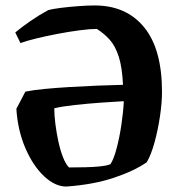

<svg xmlns="http://www.w3.org/2000/svg" viewBox="-20 -672 650 704"><path d="M223 12Q182 12 141.5 -26Q101 -64 73 -129Q45 -194 40 -273L73 -336Q102 -342 144.5 -346Q187 -350 237 -353Q287 -356 337 -358Q387 -360 431 -361Q428 -425 415.5 -464Q403 -503 382.5 -526Q362 -549 335 -566Q311 -566 272.5 -561Q234 -556 192 -548Q150 -540 113 -531Q76 -522 55 -514L36 -553Q60 -573 91 -594.5Q122 -616 157 -635Q171 -639 202 -643Q233 -647 267.5 -649.5Q302 -652 327 -652Q443 -652 508.5 -572Q574 -492 574 -335Q574 -295 566.5 -245Q559 -195 546.5 -149.5Q534 -104 518 -77Q472 -45 397 -20Q322 5 223 12ZM233 -58Q301 -58 336.5 -61Q372 -64 385 -70Q397 -88 407.5 -127.5Q418 -167 425 -214Q432 -261 434 -301Q396 -299 348 -295.5Q300 -292 254.5 -287Q209 -282 179 -275Q179 -250 183 -218Q187 -186 194 -153.5Q201 -121 211 -95.5Q221 -70 233 -58Z"/></svg>

Font: Labrada SemiBold
Style: Regular
Weight: 600
Designer: Mercedes Jáuregui
Foundry: Omnibus-Type Team
Version: Version 1.000; ttfautohint (v1.8.4.7-5d5b)